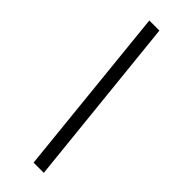

<svg xmlns="http://www.w3.org/2000/svg" viewBox="-285 -733 916 916"><g transform="rotate(45 172.5 -275.0)"><path d="M256 160H187L98 -710H166Z"/></g></svg>

Font: Source Serif 4 Medium
Style: Italic
Weight: 500
Italic angle: -12°
Designer: Frank Grießhammer
Foundry: Adobe Systems Incorporated
Version: Version 4.004;hotconv 1.0.116;makeotfexe 2.5.65601